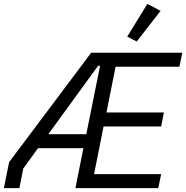

<svg xmlns="http://www.w3.org/2000/svg" viewBox="-29 -970 960 990"><path d="M799 -914 731 -950 627 -781 676 -756ZM-9 0H71L91 -101L167 -206H401L360 0H787L802 -72H456L505 -318H802L816 -390H520L567 -626H896L911 -698H441L18 -134ZM220 -278 477 -631H487L416 -278Z"/></svg>

Font: Braiins Sans
Style: Italic
Weight: 400
Italic angle: -11.31°
Designer: Mike Abbink, Paul van der Laan, Pieter van Rosmalen, Jiri Chlebus, Lubos Buracinsky
Foundry: Bold Monday, Sudetype
Version: Version 1.000;hotconv 1.0.109;makeotfexe 2.5.65596